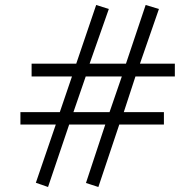

<svg xmlns="http://www.w3.org/2000/svg" viewBox="-20 -728 783 771"><path d="M324.2 -420.9 274.9 -277.8H419.9L469.2 -420.9ZM523.9 -420.9 477.1 -277.8H638.2V-228H459L375 22.9L325.2 6.8L402.8 -228H257.8L172.9 22.9L124 5.9L204.1 -228H62V-277.8H220.2L269 -420.9H106.9V-472.2H286.1L366.2 -708L417 -691.9L339.8 -472.2H485.8L564.9 -708L618.2 -691.9L542 -472.2H682.1V-420.9Z"/></svg>

Font: BabelStone Ogham
Style: Italic
Weight: 400
Italic angle: -30°
Designer: Andrew West
Foundry: BabelStone
Version: Version 2.02 March 14, 2022